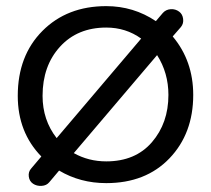

<svg xmlns="http://www.w3.org/2000/svg" viewBox="-20 -576 689 627"><path d="M82 -26 115 -65Q38 -144 38 -263Q38 -394 118.5 -475Q199 -556 327 -556Q416 -556 489 -507L512 -534Q522 -545 537.5 -546Q553 -547 565 -538Q576 -530 578 -514.5Q580 -499 571 -488L544 -457Q611 -377 611 -266Q611 -140 533.5 -59Q456 22 327 22Q242 22 173 -19L141 19Q132 30 116 31Q100 32 88 24Q76 16 74 0.5Q72 -15 82 -26ZM119 -263Q119 -184 165 -125L441 -450Q391 -486 327 -486Q233 -486 176 -423.5Q119 -361 119 -263ZM327 -49Q422 -49 476 -111.5Q530 -174 530 -266Q530 -338 493 -396L221 -76Q269 -49 327 -49Z"/></svg>

Font: Hoogli Semibold
Style: Regular
Weight: 600
Designer: Anand Singh Naorem
Foundry: Brand New Type
Version: Version 1.00 b007